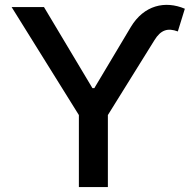

<svg xmlns="http://www.w3.org/2000/svg" viewBox="-20 -756 785 776"><path d="M26.9 -727.5 298.8 -291V0H416V-291L604 -593.3C629.9 -635.7 658.2 -644 698.7 -628.9L727.1 -720.7C647.5 -754.4 562 -735.4 508.8 -647L361.3 -399.9H353.5L157.7 -727.5Z"/></svg>

Font: Raveo Medium
Style: Regular
Weight: 500
Designer: Jakub Foglar, Rasmus Andersson (Inter)
Foundry: Jakubfoglar.com
Version: Version 1.100;Glyphs 3.2.3 (3260)